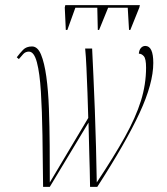

<svg xmlns="http://www.w3.org/2000/svg" viewBox="-20 -724 649 744"><path d="M235 -608 231 -695 233 -704H522L520 -695L485 -608H480L475 -694H399L364 -608H359L357 -694H272L241 -608ZM147 0Q146 -106 144.5 -200.5Q143 -295 138.5 -368Q134 -441 123 -482.5Q112 -524 92 -524Q79 -524 70.5 -515Q62 -506 53 -495L45 -502Q57 -518 69.5 -531Q82 -544 104 -544Q126 -544 139 -512.5Q152 -481 159.5 -427Q167 -373 169.5 -304.5Q172 -236 172.5 -162Q173 -88 173 -17L322 -267Q321 -312 319 -363Q317 -414 315 -460.5Q313 -507 310 -536H337Q339 -491 342 -429.5Q345 -368 347.5 -297.5Q350 -227 352 -155Q354 -83 355 -17Q422 -118 464 -193.5Q506 -269 526 -333Q546 -397 546 -462Q546 -496 537.5 -506Q529 -516 518 -516Q519 -530 526 -538Q533 -546 543 -546Q574 -546 574 -480Q574 -401 521 -286.5Q468 -172 357 0H329Q328 -70 326 -127.5Q324 -185 323 -249L173 0Z"/></svg>

Font: Noto Serif Display ExtraCondensed Thin
Style: Italic
Weight: 100
Width: 2
Italic angle: -12°
Designer: Monotype Design Team
Foundry: Monotype Imaging Inc.
Version: Version 2.009